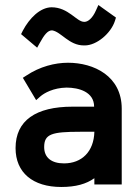

<svg xmlns="http://www.w3.org/2000/svg" viewBox="-20 -735 557 765"><path d="M188 -614C224 -608 255 -554 314 -554H318C365 -554 422 -602 438 -652L442 -665L372 -715L363 -695C348 -660 329 -648 317 -648H315C285 -648 253 -706 185 -706C139 -705 97 -662 71 -613L64 -599L128 -545L138 -563C156 -596 170 -614 187 -614ZM356 -210C354 -131 306 -84 235 -84C185 -84 156 -107 156 -149C156 -201 186 -210 299 -210ZM465 -302C465 -432 354 -485 251 -485C199 -485 139 -470 85 -434L71 -425L124 -336L141 -351C156 -364 192 -385 245 -386C294 -386 355 -369 355 -310H269C123 -310 42 -255 42 -145C42 -47 111 10 224 10C282 10 324 -2 356 -25V0H465Z"/></svg>

Font: Mint Spirit
Style: Bold
Weight: 700
Designer: HARENDAL Hirwen
Foundry: Arkandis Digital Foundry.
Version: Version 1.004;FFEdit